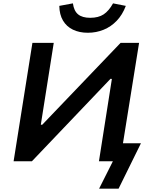

<svg xmlns="http://www.w3.org/2000/svg" viewBox="-20 -960 902 1143"><path d="M570 163 652 0H569L646 -490L638 -491L170 0H61L173 -705H300L223 -218L231 -217L698 -705H808L712 -107H819L686 163ZM503 -765Q452 -765 414 -783.5Q376 -802 355 -837.5Q334 -873 333 -925L414 -940Q420 -895 445 -874.5Q470 -854 517 -854Q566 -854 597 -874.5Q628 -895 653 -940L729 -925Q709 -872 675 -836.5Q641 -801 597 -783Q553 -765 503 -765Z"/></svg>

Font: Nunito Sans 6pt
Style: Bold Italic
Weight: 700
Italic angle: -9°
Version: Version 3.101;gftools[0.9.27]